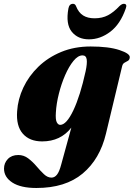

<svg xmlns="http://www.w3.org/2000/svg" viewBox="-76 -710 683 981"><path d="M465.5 -27.5Q434.5 103 346.2 176.8Q258 250.5 110 250.5Q30 250.5 -12.8 222.8Q-55.5 195 -55.5 151.5Q-55.5 123 -36 102.5Q-16.5 82 17.5 82Q45.5 82 68.2 99.2Q91 116.5 110.5 139.5Q130 162.5 148.5 180Q167 197.5 187 197.5Q203 197.5 215 182.5Q227 167.5 236.5 131.5L288.5 -58Q233.5 12.5 139.5 12.5Q75 12.5 40.5 -27Q6 -66.5 11.5 -141.5Q15.5 -203.5 43.2 -262.5Q71 -321.5 120 -369Q169 -416.5 236.5 -444.5Q304 -472.5 387 -472.5Q479.5 -472.5 534.5 -454.2Q589.5 -436 587 -416.5Q586 -404 577.5 -399.2Q569 -394.5 560 -389.5Q551 -384.5 548 -371.5ZM209.5 -135.5Q207 -99 214 -85.5Q221 -72 231.5 -72Q263.5 -72 298.8 -146.2Q334 -220.5 361.5 -346Q370 -386 367 -406.5Q364 -427 345.5 -427Q322.5 -427 299.5 -399Q276.5 -371 257 -326.5Q237.5 -282 224.8 -231.2Q212 -180.5 209.5 -135.5ZM407 -616.5Q446.5 -616.5 476 -632.2Q505.5 -648 534 -678.5Q546.5 -690.5 556.5 -690.5Q575.5 -690.5 566.5 -666.5Q539 -587 487.8 -548Q436.5 -509 378.5 -509Q322 -509 290.5 -548Q259 -587 273.5 -666.5Q278 -690.5 297 -690.5Q308 -690.5 312.5 -678.5Q325.5 -645.5 348.8 -631Q372 -616.5 407 -616.5Z"/></svg>

Font: Fraunces 72pt Black
Style: Italic
Weight: 900
Italic angle: -16°
Version: Version 1.000;[b76b70a41]